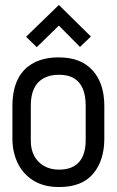

<svg xmlns="http://www.w3.org/2000/svg" viewBox="-20 -743 471 773"><path d="M346 -596 217 -723 85 -595 128 -553 217 -640 302 -554ZM400 -185V-316Q400 -408 352.5 -460Q305 -512 217 -512Q157 -512 115 -489.5Q73 -467 51.5 -423.5Q30 -380 30 -316V-185Q30 -132 50.5 -88Q71 -44 113 -17Q155 10 218 10Q310 10 355 -43.5Q400 -97 400 -185ZM325 -318V-176Q325 -141 313.5 -114.5Q302 -88 278 -74Q254 -60 218 -60Q183 -60 157 -75Q131 -90 117.5 -116Q104 -142 104 -176V-318Q104 -359 117 -386.5Q130 -414 155.5 -428Q181 -442 218 -442Q255 -442 278.5 -427.5Q302 -413 313.5 -385.5Q325 -358 325 -318Z"/></svg>

Font: Advent Pro Medium
Style: Regular
Weight: 500
Designer: VivaRado, Andreas Kalpakidis
Foundry: VivaRado, Andreas Kalpakidis
Version: Version 3.000